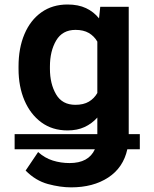

<svg xmlns="http://www.w3.org/2000/svg" viewBox="-20 -558 672 836"><path d="M60.7 -258.5V-268.5Q60.7 -348.7 86.5 -409.4Q112.2 -470.2 160.2 -504.3Q208.1 -538.4 274.1 -538.4Q321 -538.4 354.6 -522.5Q388.1 -506.7 411.2 -478L416.5 -528.4H540.5V25.9H588.8V92H534.4Q516.7 172.2 451.2 215Q385.7 257.8 289.8 257.8Q242.5 257.8 188.7 243.3Q134.9 228.7 91.6 184.7L146 104Q174.7 130 209.7 141Q244.7 152 283 152Q365.8 152 393.1 92H43.7V25.9H403.8V-46.2Q380 -19.5 348 -4.8Q316.1 9.9 274.1 9.9Q208.1 9.9 160.3 -25Q112.6 -60 86.6 -120.6Q60.7 -181.1 60.7 -258.5ZM197.4 -268.5V-258.5Q197.4 -193.2 224.1 -147.4Q250.7 -101.6 308.2 -101.6Q343.8 -101.6 367 -115.4Q390.3 -129.3 403.8 -153.1V-376.8Q389.9 -400.9 366.7 -414.4Q343.4 -427.9 308.9 -427.9Q251.8 -427.9 224.6 -381.7Q197.4 -335.6 197.4 -268.5Z"/></svg>

Font: Interface
Style: Bold
Weight: 700
Designer: Rasmus Andersson
Foundry: rsms
Version: Version 1.8